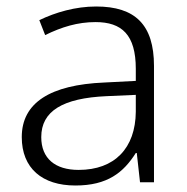

<svg xmlns="http://www.w3.org/2000/svg" viewBox="-20 -612 576 591"><path d="M276 -592C212 -592 151 -574 101 -550L119 -504C170 -529 219 -544 274 -544C355 -544 398 -505 398 -400V-363L301 -358C135 -351 47 -296 47 -190C47 -94 110 -41 212 -41C311 -41 360 -81 398 -141H401L411 -51H454V-409C454 -536 396 -592 276 -592ZM308 -316 398 -320V-268C397 -156 333 -89 222 -89C150 -89 107 -124 107 -190C107 -270 173 -310 308 -316Z"/></svg>

Font: Noto Sans Tamil UI Light
Style: Regular
Weight: 300
Designer: Jelle Bosma - Monotype Design Team
Foundry: Monotype Imaging Inc.
Version: Version 2.004